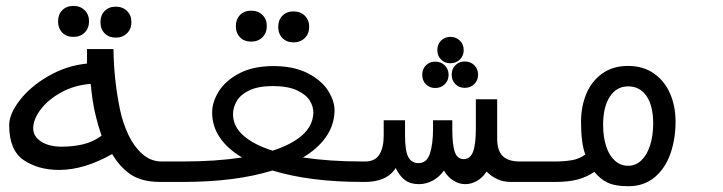

<svg xmlns="http://www.w3.org/2000/svg" viewBox="-20 -614 2440 648"><path d="M358.5 -94Q264 -40.5 179.5 -40.5Q109.5 -40.5 60.2 -73.5Q11 -106.5 11 -191.5Q11 -229.5 47 -276Q83 -322.5 143.8 -357.5Q204.5 -392.5 273.5 -399.5V-448.5H363Q364 -346 385 -244Q394.5 -199 413.2 -159.2Q432 -119.5 460.5 -94.2Q489 -69 525.5 -69H602V0H520.5Q460 0 423 -24Q386 -48 358.5 -94ZM188.5 -119Q226 -119 259.5 -126.8Q293 -134.5 323 -156Q310.5 -190.5 300 -236.5Q292 -271 286 -331Q230.5 -326.5 186.2 -302Q142 -277.5 117 -244.2Q92 -211 92 -181Q92 -153.5 118.8 -136.2Q145.5 -119 188.5 -119ZM176 -542Q176 -565 190.2 -579.5Q204.5 -594 227.5 -594Q251 -594 265.8 -579.5Q280.5 -565 280.5 -542Q280.5 -519 265.8 -504.2Q251 -489.5 227.5 -489.5Q204.5 -489.5 190.2 -504Q176 -518.5 176 -542ZM319 -539.5Q319 -562.5 333.2 -577Q347.5 -591.5 370.5 -591.5Q394 -591.5 408.8 -577Q423.5 -562.5 423.5 -539.5Q423.5 -516.5 408.8 -501.8Q394 -487 370.5 -487Q347.5 -487 333.2 -501.5Q319 -516 319 -539.5Z M797 -82.5Q748 -111.5 722 -149.8Q696 -188 696 -234.5Q696 -269.5 718.5 -305.8Q741 -342 787.8 -366.5Q834.5 -391 903 -391Q971.5 -391 1018.8 -366.8Q1066 -342.5 1088.2 -306.5Q1110.5 -270.5 1109 -237Q1107 -189.5 1079.5 -150.8Q1052 -112 1002.5 -82.5Q1092 -69 1201.5 -69V0Q1026.5 0 899.5 -38.5Q774.5 0 598.5 0V-69Q708 -69 797 -82.5ZM900 -105.5Q964 -126 999.8 -157.5Q1035.5 -189 1037.5 -231.5Q1038.5 -253 1025.8 -274Q1013 -295 982 -309.2Q951 -323.5 901.5 -323.5Q851.5 -323.5 821.5 -309Q791.5 -294.5 779 -273Q766.5 -251.5 766.5 -228.5Q766.5 -187.5 801.5 -156.5Q836.5 -125.5 900 -105.5ZM776 -526Q776 -549 790.2 -563.5Q804.5 -578 827.5 -578Q851 -578 865.8 -563.5Q880.5 -549 880.5 -526Q880.5 -503 865.8 -488.2Q851 -473.5 827.5 -473.5Q804.5 -473.5 790.2 -488Q776 -502.5 776 -526ZM919 -523.5Q919 -546.5 933.2 -561Q947.5 -575.5 970.5 -575.5Q994 -575.5 1008.8 -561Q1023.5 -546.5 1023.5 -523.5Q1023.5 -500.5 1008.8 -485.8Q994 -471 970.5 -471Q947.5 -471 933.2 -485.5Q919 -500 919 -523.5Z M1315.5 -47Q1300 -22.5 1273.5 -11.2Q1247 0 1213.5 0H1200V-69H1212Q1246.5 -69 1260.8 -93Q1275 -117 1275 -156V-208H1347V-157Q1347 -104.5 1358 -84Q1369 -63.5 1392.5 -63.5Q1420.5 -63.5 1431 -95.8Q1441.5 -128 1441.5 -179.5V-208H1506.5V-179.5Q1506.5 -125 1515 -101Q1523.5 -77 1545.5 -77Q1566.5 -77 1576.2 -101Q1586 -125 1586 -181.5V-279H1658V-145.5Q1658 -106 1676.5 -87.5Q1695 -69 1734.5 -69H1801.5V0H1703Q1657 0 1622 -35Q1609 -14.5 1589.8 -3.5Q1570.5 7.5 1550.5 7.5Q1529 7.5 1509.5 -5Q1490 -17.5 1478.5 -38.5Q1463 -17 1441 -4.8Q1419 7.5 1393 7.5Q1365 7.5 1346.5 -6.5Q1328 -20.5 1315.5 -47ZM1456 -445Q1456 -464.5 1468.5 -477Q1481 -489.5 1500 -489.5Q1519.5 -489.5 1532.2 -476.8Q1545 -464 1545 -445Q1545 -426 1532.2 -413.2Q1519.5 -400.5 1500 -400.5Q1481 -400.5 1468.5 -413Q1456 -425.5 1456 -445ZM1405 -361.5Q1405 -381 1417.5 -393.5Q1430 -406 1449 -406Q1468.5 -406 1481.2 -393.2Q1494 -380.5 1494 -361.5Q1494 -342.5 1481.2 -329.8Q1468.5 -317 1449 -317Q1430 -317 1417.5 -329.5Q1405 -342 1405 -361.5ZM1504.5 -362Q1504.5 -381.5 1517 -394Q1529.5 -406.5 1548.5 -406.5Q1568 -406.5 1580.8 -393.8Q1593.5 -381 1593.5 -362Q1593.5 -343 1580.8 -330.2Q1568 -317.5 1548.5 -317.5Q1529.5 -317.5 1517 -330Q1504.5 -342.5 1504.5 -362Z M1986 -34Q1958.5 -15.5 1928.2 -7.8Q1898 0 1855 0H1798.5V-69H1855Q1883.5 -69 1909.2 -73.2Q1935 -77.5 1955.5 -92.5Q1941 -130 1941 -203.5Q1941 -255 1959 -297.8Q1977 -340.5 2012.8 -366Q2048.5 -391.5 2099.5 -391.5Q2150.5 -391.5 2186.8 -366.2Q2223 -341 2241.5 -298.2Q2260 -255.5 2260 -203.5Q2260 -145.5 2242.8 -95.8Q2225.5 -46 2189.5 -15.8Q2153.5 14.5 2100.5 14.5Q2055.5 14.5 2030 2Q2004.5 -10.5 1986 -34ZM2100 -54.5Q2125.5 -54.5 2144.8 -73Q2164 -91.5 2174.2 -124Q2184.5 -156.5 2184.5 -197.5Q2184.5 -257 2162 -289.8Q2139.5 -322.5 2100 -322.5Q2061 -322.5 2038.2 -287.8Q2015.5 -253 2015.5 -192.5Q2015.5 -151.5 2025.8 -120.2Q2036 -89 2055.2 -71.8Q2074.5 -54.5 2100 -54.5Z"/></svg>

Font: JuliaMono Italic
Style: Regular
Weight: 400
Italic angle: -9°
Monospace: yes
Designer: cormullion
Foundry: corm
Version: Version 0.049; ttfautohint (v1.8.4)